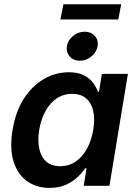

<svg xmlns="http://www.w3.org/2000/svg" viewBox="-20 -895 656 925"><path d="M219.2 10.3Q154.3 10.3 108.9 -23.2Q63.5 -56.6 44.7 -119.1Q25.9 -181.6 40.5 -269Q55.2 -357.9 95 -419.7Q134.8 -481.4 191.2 -514.2Q247.6 -546.9 311.5 -546.9Q356.4 -546.9 384.5 -532.2Q412.6 -517.6 428.5 -495.8Q444.3 -474.1 452.1 -452.6H457L470.7 -539.1H596.2L507.3 0H383.3L397 -84.5H390.6Q375.5 -62 352.1 -40.3Q328.6 -18.6 295.9 -4.2Q263.2 10.3 219.2 10.3ZM270 -94.2Q311.5 -94.2 344 -116.2Q376.5 -138.2 398.4 -177.7Q420.4 -217.3 429.2 -269.5Q438 -322.3 429 -361.1Q419.9 -399.9 394.5 -421.4Q369.1 -442.9 327.6 -442.9Q285.6 -442.9 252.9 -420.7Q220.2 -398.4 199 -359.6Q177.7 -320.8 168.9 -269.5Q160.6 -218.3 169.2 -178.5Q177.7 -138.7 203.1 -116.5Q228.5 -94.2 270 -94.2ZM364.7 -602.5Q334 -602.5 315.9 -623Q297.9 -643.6 302.2 -672.4Q307.1 -701.7 332 -721.9Q356.9 -742.2 387.7 -742.2Q418.5 -742.2 436.8 -721.9Q455.1 -701.7 450.2 -672.4Q445.3 -643.6 420.4 -623Q395.5 -602.5 364.7 -602.5ZM564 -874.5 549.8 -801.3H271L285.6 -874.5Z"/></svg>

Font: Inter 18pt SemiBold
Style: Italic
Weight: 600
Italic angle: -9.3988°
Designer: Rasmus Andersson
Foundry: rsms
Version: Version 4.001;git-66647c0bb